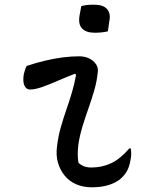

<svg xmlns="http://www.w3.org/2000/svg" viewBox="-20 -781 640 815"><path d="M93 -501Q132 -514 171.5 -523.5Q211 -533 247.5 -537.5Q284 -542 316 -542Q340 -542 358.5 -533Q377 -524 387.5 -508.5Q398 -493 395 -474Q391 -435 380 -397Q369 -359 355.5 -321Q342 -283 330.5 -245.5Q319 -208 313 -170Q310 -146 310 -127Q310 -108 313 -90Q324 -80 337 -75Q350 -70 368 -70Q414 -70 452.5 -88.5Q491 -107 529 -151H535Q537 -140 537 -128Q537 -116 534 -102Q530 -77 521 -59Q512 -41 497 -27Q485 -15 466 -5.5Q447 4 423 9Q399 14 369 14Q333 14 304 1.5Q275 -11 255 -35Q235 -59 226 -90.5Q217 -122 222 -159Q227 -202 238 -240.5Q249 -279 261.5 -315Q274 -351 285 -387.5Q296 -424 303 -464L298 -468Q257 -452 221.5 -436.5Q186 -421 157 -411Q128 -401 107 -401Q91 -401 83.5 -418Q76 -435 81 -466Q83 -475 86 -484Q89 -493 93 -501ZM325 -755Q331 -757 337.5 -758Q344 -759 351.5 -760Q359 -761 366.5 -761Q374 -761 381 -761Q418 -761 434.5 -742.5Q451 -724 444 -691L438 -648Q432 -647 425.5 -645.5Q419 -644 411.5 -643.5Q404 -643 397.5 -642.5Q391 -642 383 -642Q345 -642 328 -660.5Q311 -679 318 -717Z"/></svg>

Font: Rec Mono Duotone
Style: Italic
Weight: 400
Italic angle: -10°
Monospace: yes
Version: Version 1.085; ttfautohint (v1.8.4.7-5d5b)